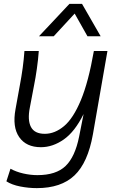

<svg xmlns="http://www.w3.org/2000/svg" viewBox="-20 -760 606 990"><path d="M170 210Q127 210 84 201.5Q41 193 13 175L34 110Q63 126 100 134.5Q137 143 173 143Q269 143 318 96Q367 49 388 -56L411 -172Q366 -81 309 -41Q252 -1 191 -1Q115 -1 79 -53Q43 -105 60 -197L83 -324Q91 -366 97 -410Q103 -454 106 -497H180Q177 -454 170 -405Q163 -356 156 -322L134 -206Q121 -141 139.5 -105.5Q158 -70 211 -70Q263 -70 310.5 -110Q358 -150 397 -243.5Q436 -337 464 -497H534L459 -67Q433 79 364 144.5Q295 210 170 210ZM499 -573H431L365 -690L257 -573H181L338 -740H403Z"/></svg>

Font: Livvic
Style: Italic
Weight: 400
Italic angle: -10°
Designer: Jacques Le Bailly, Baron von Fonthausen
Version: Version 1.001; ttfautohint (v1.8.2)